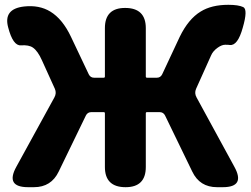

<svg xmlns="http://www.w3.org/2000/svg" viewBox="-20 -778 1042 798"><path d="M97 0Q1 0 48 -85L206 -373Q216 -391 208 -409L154 -528Q137 -566 117 -580Q100 -592 67 -589.5Q34 -587 14 -664Q-7 -741 80 -751Q143 -758 189 -730Q240 -699 275 -625L349 -469Q356 -455 371 -455H411Q416 -455 416 -460V-661Q416 -745 500 -745Q586 -745 586 -661V-460Q586 -455 591 -455H632Q647 -455 654 -469L727 -625Q763 -699 814 -730Q859 -758 929 -758Q971 -758 991 -748.5Q1011 -739 989 -663Q968 -587 935 -591Q930 -592 916 -592Q902 -592 885 -580Q865 -566 857 -547Q849 -528 831 -489L795 -409Q787 -391 797 -373L954 -85Q1001 0 906 0H882Q810 0 779 -65L666 -298Q659 -312 643 -312H591Q586 -312 586 -307V-84Q586 0 502 0Q416 0 416 -84V-307Q416 -312 411 -312H360Q344 -312 337 -298L224 -65Q193 0 121 0Z"/></svg>

Font: Resource Han Rounded TW Heavy
Style: Regular
Weight: 900
Designer: Cyano Hao (round all glyphs); Ryoko NISHIZUKA 西塚涼子 (kana, bopomofo & ideographs); Paul D. Hunt (Latin, Greek & Cyrillic)
Foundry: Cyano Hao
Version: 0.990